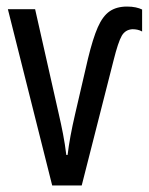

<svg xmlns="http://www.w3.org/2000/svg" viewBox="-20 -565 453 585"><path d="M367 -545Q382 -545 393.5 -542.5Q405 -540 413 -536V-469Q406 -473 398.5 -474.5Q391 -476 384 -476Q362 -475 351 -456Q340 -437 326 -381L229 0H139L4 -537H87L159 -218Q166 -188 172 -157Q178 -126 182 -93H186Q192 -145 209 -218L248 -386Q263 -448 278 -482Q293 -516 314 -530.5Q335 -545 367 -545Z"/></svg>

Font: Noto Sans ExtraCondensed
Style: Regular
Weight: 400
Width: 2
Designer: Monotype Design Team
Foundry: Monotype Imaging Inc.
Version: Version 2.013; ttfautohint (v1.8.4.7-5d5b)